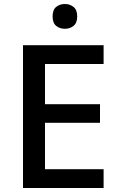

<svg xmlns="http://www.w3.org/2000/svg" viewBox="-20 -940 597 960"><path d="M498 0H95V-714H498V-620H205V-419H480V-326H205V-94H498ZM305 -920Q329 -920 347.5 -905.5Q366 -891 366 -858Q366 -825 347.5 -810.5Q329 -796 305 -796Q279 -796 261 -810.5Q243 -825 243 -858Q243 -891 261 -905.5Q279 -920 305 -920Z"/></svg>

Font: Noto Sans Thaana Medium
Style: Regular
Weight: 500
Designer: David Williams
Foundry: Google Inc.
Version: Version 3.001; ttfautohint (v1.8.4.7-5d5b)